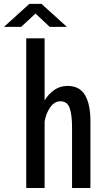

<svg xmlns="http://www.w3.org/2000/svg" viewBox="-67 -942 537 962"><path d="M64.5 0V-750H156.5V-439Q175.5 -470.5 204.5 -491Q233.5 -511.5 271.5 -511.5Q331.5 -511.5 358.8 -465.8Q386 -420 386 -335.5V0H294V-305Q294 -366 282.2 -400.2Q270.5 -434.5 235.5 -434.5Q205.5 -434.5 184.2 -403.8Q163 -373 156.5 -332.5V0ZM-47 -807.5 80 -922.5H141L268 -807.5H182L111 -874L39 -807.5Z"/></svg>

Font: Trispace Condensed
Style: Regular
Weight: 400
Width: 3
Designer: Tyler Finck
Foundry: Etcetera Type Company
Version: Version 1.210; ttfautohint (v1.8.3)